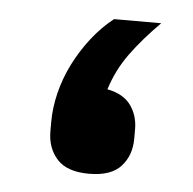

<svg xmlns="http://www.w3.org/2000/svg" viewBox="-34 -319 367 365"><g transform="rotate(5 149.5 -136.5)"><path d="M148 12Q106 12 87 -9Q68 -30 68 -62V-80Q68 -107 75 -135.5Q82 -164 95.5 -191Q109 -218 128 -242.5Q147 -267 170 -285H260Q227 -252 204 -220.5Q181 -189 169 -151Q200 -145 214 -125.5Q228 -106 228 -80V-62Q228 -30 209 -9Q190 12 148 12Z"/></g></svg>

Font: IBM Plex Sans Arabic SmBld
Style: Regular
Weight: 600
Designer: Mike Abbink, Paul van der Laan, Pieter van Rosmalen, Wael Morcos, Khajak Apelian
Foundry: Bold Monday
Version: Version 1.005